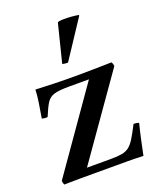

<svg xmlns="http://www.w3.org/2000/svg" viewBox="-139 -840 775 928"><g transform="rotate(-20 248.0 -375.5)"><path d="M437 1Q393 -1 358 -1Q323 -1 297 -1H180Q149 -1 111 -1Q73 -1 30 0Q25 -10 25 -21L316 -437H212Q162 -437 137 -429.5Q112 -422 98 -400Q84 -378 66 -334Q51 -332 37 -337Q44 -378 49.5 -414Q55 -450 56 -479Q99 -477 151 -475.5Q203 -474 258 -474Q302 -474 354 -475Q406 -476 446 -477Q453 -467 453 -455L161 -39H283Q319 -39 341 -43Q363 -47 378.5 -59Q394 -71 409 -95.5Q424 -120 445 -161Q461 -161 472 -156Q462 -117 453.5 -77.5Q445 -38 437 1ZM377 -746V-742L249 -548Q244 -547 235 -548Q226 -549 220 -551L269 -747Q274 -752 303 -752Q343 -752 377 -746Z"/></g></svg>

Font: Tiro Devanagari Sanskrit
Style: Regular
Weight: 400
Designer: Devanagari: John Hudson & Fiona Ross. Latin: John Hudson.
Foundry: Tiro Typeworks Ltd.
Version: Version 1.52